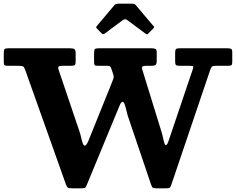

<svg xmlns="http://www.w3.org/2000/svg" viewBox="-23 -1012 1280 1042"><path d="M457.5 -249.5Q451.8 -235.8 447.1 -228.9Q442.5 -222 436.5 -222Q430.5 -222 426 -234.6Q421.5 -247.3 417.6 -265.1Q413.8 -283 408.5 -298L295 -633.5Q290.5 -647.2 295.6 -651.1Q300.8 -655 318.5 -655H363Q378.3 -655 382.9 -659.1Q387.5 -663.2 387.5 -678.7V-723Q387.5 -741.3 380.5 -745.6Q373.5 -750 356.5 -750H24Q8 -750 2.7 -746.3Q-2.5 -742.5 -2.5 -725.5V-676Q-2.5 -662 1.5 -658.5Q5.5 -655 19.5 -655H76.5Q97.5 -655 103.1 -650.9Q108.7 -646.7 114.2 -631.5L334.7 -11.5Q339.5 1.8 344.9 5.9Q350.2 10 369 10H417.5Q437 10 440.6 5.4Q444.3 0.7 449.5 -12L624.8 -436Q630 -449 634.4 -454.2Q638.8 -459.5 642.3 -459.5Q649 -459.5 654.1 -444.4Q659.3 -429.2 663.9 -409.1Q668.5 -389 673.8 -373.5L796.3 -12Q800.8 0.5 804.5 5.2Q808.3 10 825.5 10H876.5Q892.3 10 896.9 7.6Q901.5 5.2 905.8 -6.5L1117.3 -631Q1122 -644.7 1126.4 -649.9Q1130.8 -655 1150 -655H1214Q1228.8 -655 1233.1 -658.5Q1237.5 -662 1237.5 -676.5V-727.7Q1237.5 -743.7 1231.4 -746.9Q1225.3 -750 1210 -750H952.5Q935.5 -750 931.5 -745.2Q927.5 -740.5 927.5 -723V-679.5Q927.5 -663.7 931.8 -659.4Q936 -655 951 -655H1003.5Q1025.5 -655 1026 -650.2Q1026.5 -645.5 1021.3 -630.5L892.8 -250Q888 -235.5 884.3 -229.9Q880.5 -224.3 877 -224.3Q872.3 -224.3 868.5 -236.5Q864.8 -248.8 861.4 -265.8Q858 -282.8 853.5 -296.5L749.8 -632.2Q745.3 -646.2 749.6 -650.6Q754 -655 772.8 -655H800.3Q816.8 -655 822.1 -660.5Q827.5 -666 827.5 -682.5V-730.5Q827.5 -743.8 819.4 -746.9Q811.3 -750 799 -750H513Q495.3 -750 491.4 -745Q487.5 -740 487.5 -721.7V-678Q487.5 -664 490.3 -659.5Q493 -655 506.5 -655H557.5Q569.3 -655 573.6 -652.2Q578 -649.5 580.8 -640.5L590.3 -612.5Q595.8 -596.2 592.8 -586.6Q589.8 -577 583.5 -562ZM527 -832.5Q536.5 -823 545 -829.5L643.5 -903Q655.5 -912 668.5 -902.5L766 -830Q772.5 -825.5 774.5 -825.2Q776.5 -825 782 -830.5L808.8 -857.2Q812.8 -861.2 813.6 -863.9Q814.5 -866.5 810.5 -870L714.5 -983.5Q710.5 -988.5 706 -990.3Q701.5 -992 691.5 -992H624Q613 -992 607.6 -990.6Q602.3 -989.3 597.5 -983.5L503.5 -872Q498.5 -866 498.6 -863.7Q498.8 -861.5 504.3 -856Z"/></svg>

Font: Besley
Style: Regular
Weight: 400
Designer: Owen Earl
Foundry: indestructible type*
Version: Version 4.000